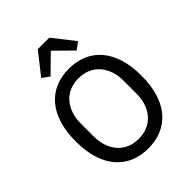

<svg xmlns="http://www.w3.org/2000/svg" viewBox="-261 -1078 1230 1230"><g transform="rotate(-45 354.0 -463.5)"><path d="M354 12Q286 12 231 -11.5Q176 -35 137 -80.5Q98 -126 77 -193.5Q56 -261 56 -349Q56 -437 77 -504.5Q98 -572 137 -617.5Q176 -663 231 -686.5Q286 -710 354 -710Q422 -710 477 -686.5Q532 -663 571 -617.5Q610 -572 631 -504.5Q652 -437 652 -349Q652 -261 631 -193.5Q610 -126 571 -80.5Q532 -35 477 -11.5Q422 12 354 12ZM354 -75Q397 -75 433 -90Q469 -105 494.5 -133.5Q520 -162 534 -202Q548 -242 548 -292V-406Q548 -456 534 -496Q520 -536 494.5 -564.5Q469 -593 433 -608Q397 -623 354 -623Q310 -623 274.5 -608Q239 -593 213.5 -564.5Q188 -536 174 -496Q160 -456 160 -406V-292Q160 -242 174 -202Q188 -162 213.5 -133.5Q239 -105 274.5 -90Q310 -75 354 -75ZM406 -939 521 -793 472 -757 354 -873 236 -757 187 -793 302 -939Z"/></g></svg>

Font: IBM Plex Sans Thai Text
Style: Regular
Weight: 450
Designer: Mike Abbink, Paul van der Laan, Pieter van Rosmalen, Ben Mitchell, Mark Frömberg
Foundry: Bold Monday
Version: Version 1.1